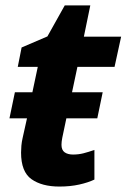

<svg xmlns="http://www.w3.org/2000/svg" viewBox="-20 -682 469 712"><path d="M200.2 9.8Q135.3 9.8 96.7 -17.6Q58.1 -44.9 58.1 -116.2Q58.1 -127.9 59.3 -141.8Q60.5 -155.8 64 -170.9L80.1 -243.2H15.1L35.2 -339.8H100.1L120.1 -434.1H45.9L60.1 -505.9L155.8 -546.9L220.2 -662.1H314.9L291 -545.9H429.2L404.8 -434.1H267.1L247.1 -339.8H360.8L340.8 -243.2H226.1L210.9 -170.9Q208 -156.2 208 -145Q208 -125.5 219.7 -117.2Q231.4 -108.9 251 -108.9Q271 -108.9 289.3 -113.5Q307.6 -118.2 330.1 -126V-16.1Q306.6 -4.9 273.7 2.4Q240.7 9.8 200.2 9.8Z"/></svg>

Font: Open Sans
Style: Bold Italic
Weight: 700
Italic angle: -12°
Designer: Monotype Design Team
Foundry: Monotype Imaging Inc.
Version: Version 3.003; ttfautohint (v1.8.4)